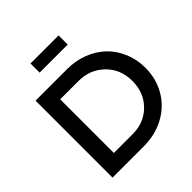

<svg xmlns="http://www.w3.org/2000/svg" viewBox="-230 -1064 1235 1235"><g transform="rotate(-45 387.5 -446.0)"><path d="M91.8 0V-700.2H378.9Q456.5 -700.2 523.9 -673.8Q591.3 -647.5 638.9 -601.6Q686.5 -555.7 713.9 -490.5Q741.2 -425.3 741.2 -350.1Q741.2 -250.5 694.3 -170.4Q647.5 -90.3 564 -45.2Q480.5 0 376 0ZM210 -106H381.8Q484.9 -106 553.5 -174.6Q622.1 -243.2 622.1 -349.1Q622.1 -455.6 551.8 -524.9Q481.4 -594.2 377 -594.2H210ZM237.8 -809.1V-892.1H493.2V-809.1Z"/></g></svg>

Font: Trueno
Style: Rg
Weight: 400
Designer: Julieta Ulanovsky
Foundry: Julieta Ulanovsky
Version: Version 3.001b